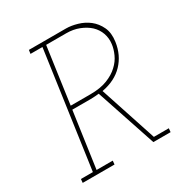

<svg xmlns="http://www.w3.org/2000/svg" viewBox="-164 -823 898 946"><g transform="rotate(-30 285.0 -350.0)"><path d="M37 -21 35 0H216L218 -21H126L171 -338H276Q289 -338 300.5 -339Q312 -340 323 -341L437 0H535L537 -21H452L346 -343Q422 -357 467 -404Q512 -451 522 -521Q529 -569 513 -603Q497 -637 469 -659Q442 -680 407.5 -690Q373 -700 344 -700H133L130 -679H198L105 -21ZM174 -359 219 -679H333Q373 -679 406 -666Q439 -653 462 -632Q485 -610 495 -581.5Q505 -553 501 -521Q498 -495 485 -466Q472 -437 447 -414Q422 -390 382.5 -374.5Q343 -359 286 -359Z"/></g></svg>

Font: Josefin Slab ExtraLight
Style: Italic
Weight: 250
Italic angle: -12°
Designer: Santiago Orozco
Foundry: Typemade
Version: Version 2.100